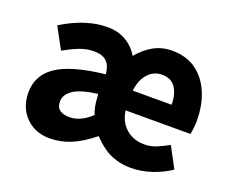

<svg xmlns="http://www.w3.org/2000/svg" viewBox="-100 -739 1095 914"><g transform="rotate(20 447.5 -282.0)"><path d="M223 14Q172 14 134 -8.5Q96 -31 75 -69.5Q54 -108 54 -156Q54 -246 129.5 -296Q205 -346 371 -364Q369 -389 360 -408Q351 -427 332 -437.5Q313 -448 281 -448Q245 -448 209 -434Q173 -420 132 -397L74 -504Q109 -526 146.5 -542.5Q184 -559 223 -568.5Q262 -578 303 -578Q357 -578 397 -554.5Q437 -531 461 -490Q497 -533 538.5 -555.5Q580 -578 630 -578Q704 -578 753.5 -541.5Q803 -505 828.5 -443Q854 -381 854 -304Q854 -282 851.5 -264Q849 -246 847 -235H518Q524 -195 543.5 -168Q563 -141 592 -127Q621 -113 656 -113Q689 -113 717.5 -125Q746 -137 777 -154L833 -49Q789 -20 737.5 -3Q686 14 635 14Q593 14 557.5 3Q522 -8 493 -29Q464 -50 440 -76Q380 -28 329 -7Q278 14 223 14ZM277 -113Q306 -113 334.5 -126.5Q363 -140 387 -164Q380 -181 376 -201Q372 -221 371 -240L369 -264Q283 -253 246.5 -228Q210 -203 210 -168Q210 -139 228 -126Q246 -113 277 -113ZM518 -335H715Q715 -388 693 -421Q671 -454 623 -454Q597 -454 575 -440.5Q553 -427 538 -401Q523 -375 518 -335Z"/></g></svg>

Font: Noto Sans KR Thin ExtraBold
Style: Regular
Weight: 800
Version: Version 2.004-H2;hotconv 1.0.118;makeotfexe 2.5.65603